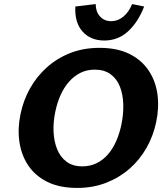

<svg xmlns="http://www.w3.org/2000/svg" viewBox="-20 -908 818 943"><path d="M359 15Q272 15 212 -15Q152 -45 118 -96.5Q84 -148 75 -213.5Q66 -279 81 -349Q95 -416 127.5 -474Q160 -532 210 -577Q260 -622 325 -647.5Q390 -673 469 -673Q556 -673 616 -643Q676 -613 710.5 -561Q745 -509 753.5 -443.5Q762 -378 747 -308Q733 -241 700 -182.5Q667 -124 617 -80Q567 -36 502 -10.5Q437 15 359 15ZM384 -91Q423 -91 454.5 -106.5Q486 -122 510 -149.5Q534 -177 550.5 -214.5Q567 -252 576 -295Q587 -348 585.5 -396Q584 -444 569 -482.5Q554 -521 523 -543.5Q492 -566 446 -566Q406 -566 374.5 -550Q343 -534 318.5 -506Q294 -478 277.5 -441Q261 -404 252 -361Q241 -310 243 -262Q245 -214 260.5 -175.5Q276 -137 306.5 -114Q337 -91 384 -91ZM492 -709Q425 -709 385.5 -753Q346 -797 350 -876L450 -888Q450 -851 471 -827.5Q492 -804 526 -804Q559 -804 586 -826.5Q613 -849 629 -888L688 -876Q658 -799 609 -754Q560 -709 492 -709Z"/></svg>

Font: Ysabeau ExtraBold
Style: Italic
Weight: 800
Italic angle: -12°
Designer: Christian Thalmann (Catharsis Fonts)
Version: Version 2.002